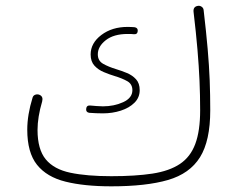

<svg xmlns="http://www.w3.org/2000/svg" viewBox="-20 -637 836 667"><path d="M74.7 -186.5Q74.7 -238.3 93.3 -298.3Q95.7 -305.7 103 -308.1Q110.4 -310.5 117.2 -307.6Q130.9 -301.8 126.5 -284.7Q110.4 -230 110.4 -185.5Q110.4 -118.2 138.9 -83.5Q167.5 -48.8 224.6 -36.9Q281.7 -24.9 366.7 -24.9Q450.7 -24.9 509.5 -33.9Q568.4 -43 605 -67.4Q641.6 -91.8 658.4 -137Q675.3 -182.1 675.3 -253.9Q675.3 -306.2 673.1 -356.4Q670.9 -406.7 666 -464.6Q661.1 -522.5 652.3 -596.7Q650.9 -614.3 668 -616.7Q674.8 -617.7 680.9 -613.3Q687 -608.9 687.5 -601.1Q696.3 -525.9 701.4 -467.3Q706.5 -408.7 708.5 -357.7Q710.4 -306.6 710.4 -253.9Q710.4 -147.9 674.8 -90.8Q639.2 -33.7 563.5 -11.7Q487.8 10.3 366.7 10.3Q272.9 10.3 207.8 -5.9Q142.6 -22 108.6 -64.5Q74.7 -106.9 74.7 -186.5ZM458.5 -529.3Q457.5 -517.1 445.3 -518.1Q439.5 -519 434.1 -519Q428.7 -519 423.3 -519Q375 -519 347.4 -497.3Q319.8 -475.6 319.8 -448.2Q319.8 -425.8 338.4 -415.3Q356.9 -404.8 384.3 -396.5Q402.3 -391.1 421.1 -383.3Q439.9 -375.5 452.6 -361.6Q465.3 -347.7 465.3 -323.7Q465.3 -298.3 447.3 -280.3Q429.2 -262.2 399.9 -252.7Q370.6 -243.2 337.4 -243.2Q326.2 -243.2 314.2 -243.7Q302.2 -244.1 290 -245.1Q278.3 -247.1 279.3 -258.3Q280.3 -271.5 293 -270.5Q304.7 -269.5 315.7 -268.6Q326.7 -267.6 337.4 -267.6Q376.5 -267.6 408.2 -282.2Q439.9 -296.9 439.9 -323.7Q439.9 -344.7 422.6 -354.7Q405.3 -364.7 377.9 -373Q359.9 -378.4 340.6 -386.5Q321.3 -394.5 308.1 -408.9Q294.9 -423.3 294.9 -447.8Q294.9 -487.3 332 -515.4Q369.1 -543.5 423.3 -543.5Q430.2 -543.5 435.5 -543.2Q440.9 -543 447.3 -542.5Q459.5 -540.5 458.5 -529.3Z"/></svg>

Font: Mikhak-DS1-FD ExtraLight
Style: Regular
Weight: 200
Designer: Amin Abedi
Version: Version 3.2